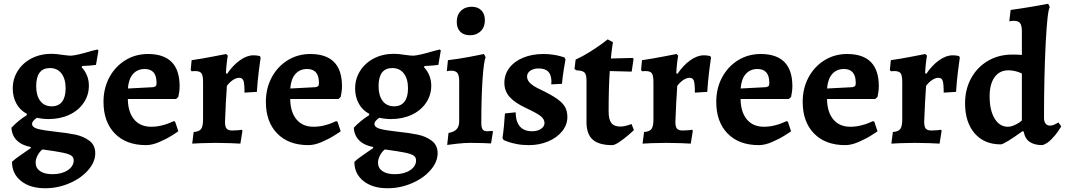

<svg xmlns="http://www.w3.org/2000/svg" viewBox="-20 -762 5680 1024"><path d="M177 -134Q151 -116 151 -102Q151 -83 180 -75Q209 -67 272 -60Q339 -53 382 -44Q425 -35 456.5 -11.5Q488 12 488 55Q488 102 450 145.5Q412 189 350 215.5Q288 242 221 242Q141 242 92.5 203.5Q44 165 44 101Q58 87 87.5 67Q117 47 122 43L144 28V22Q96 13 69.5 -13.5Q43 -40 41 -81Q78 -120 123 -148V-155Q87 -174 67.5 -209.5Q48 -245 48 -290Q48 -342 75 -384.5Q102 -427 149 -451Q196 -475 255 -475Q280 -475 316 -469Q346 -465 359 -465Q390 -467 467 -490L499 -498L505 -493L492 -416Q468 -412 419 -410L415 -404Q454 -362 454 -305Q454 -255 426.5 -214Q399 -173 350 -150Q301 -127 239 -127Q208 -127 177 -134ZM330 -291Q330 -341 308 -370Q286 -399 246 -399Q173 -399 173 -302Q173 -253 194.5 -224Q216 -195 256 -195Q292 -195 311 -219.5Q330 -244 330 -291ZM373 93Q373 77 360.5 68Q348 59 314 52Q280 45 207 35Q193 44 181.5 65Q170 86 170 105Q170 134 193.5 150.5Q217 167 260 167Q309 167 341 146Q373 125 373 93Z M786 -86Q814 -86 841 -92.5Q868 -99 885 -106.5Q902 -114 907 -116L914 -113L931 -62Q931 -61 899.5 -41Q868 -21 829.5 -4.5Q791 12 759 12Q653 12 592.5 -50Q532 -112 532 -219Q532 -291 563 -349Q594 -407 648 -440.5Q702 -474 769 -474Q938 -474 938 -302Q938 -284 935 -267Q932 -250 931 -245L919 -234H662V-225Q665 -159 697.5 -122.5Q730 -86 786 -86ZM815 -320Q815 -394 752 -394Q713 -394 689.5 -367.5Q666 -341 662 -290L796 -297Q807 -299 811 -303Q815 -307 815 -320Z M1063 -126V-324Q1063 -359 1054.5 -371Q1046 -383 1021 -383L1002 -382L997 -389L1002 -441Q1057 -449 1113.5 -460Q1170 -471 1186 -474L1195 -465Q1193 -457 1189.5 -428Q1186 -399 1185 -372L1191 -368Q1222 -414 1259.5 -440.5Q1297 -467 1331 -467Q1343 -467 1353 -465.5Q1363 -464 1366 -463L1370 -455Q1367 -438 1360 -380.5Q1353 -323 1350 -272L1284 -268Q1284 -316 1278.5 -331.5Q1273 -347 1256 -347Q1240 -347 1222.5 -335.5Q1205 -324 1190 -304Q1188 -277 1184.5 -213.5Q1181 -150 1180 -112Q1180 -86 1188.5 -76Q1197 -66 1219 -66Q1235 -66 1250 -67.5Q1265 -69 1270 -70L1273 -64L1262 4Q1248 3 1209.5 1.5Q1171 0 1131 0Q1093 0 1054.5 1.5Q1016 3 1005 4L1013 -58Q1042 -60 1052.5 -74Q1063 -88 1063 -126Z M1652 -86Q1680 -86 1707 -92.5Q1734 -99 1751 -106.5Q1768 -114 1773 -116L1780 -113L1797 -62Q1797 -61 1765.5 -41Q1734 -21 1695.5 -4.5Q1657 12 1625 12Q1519 12 1458.5 -50Q1398 -112 1398 -219Q1398 -291 1429 -349Q1460 -407 1514 -440.5Q1568 -474 1635 -474Q1804 -474 1804 -302Q1804 -284 1801 -267Q1798 -250 1797 -245L1785 -234H1528V-225Q1531 -159 1563.5 -122.5Q1596 -86 1652 -86ZM1681 -320Q1681 -394 1618 -394Q1579 -394 1555.5 -367.5Q1532 -341 1528 -290L1662 -297Q1673 -299 1677 -303Q1681 -307 1681 -320Z M2003 -134Q1977 -116 1977 -102Q1977 -83 2006 -75Q2035 -67 2098 -60Q2165 -53 2208 -44Q2251 -35 2282.5 -11.5Q2314 12 2314 55Q2314 102 2276 145.5Q2238 189 2176 215.5Q2114 242 2047 242Q1967 242 1918.5 203.5Q1870 165 1870 101Q1884 87 1913.5 67Q1943 47 1948 43L1970 28V22Q1922 13 1895.5 -13.5Q1869 -40 1867 -81Q1904 -120 1949 -148V-155Q1913 -174 1893.5 -209.5Q1874 -245 1874 -290Q1874 -342 1901 -384.5Q1928 -427 1975 -451Q2022 -475 2081 -475Q2106 -475 2142 -469Q2172 -465 2185 -465Q2216 -467 2293 -490L2325 -498L2331 -493L2318 -416Q2294 -412 2245 -410L2241 -404Q2280 -362 2280 -305Q2280 -255 2252.5 -214Q2225 -173 2176 -150Q2127 -127 2065 -127Q2034 -127 2003 -134ZM2156 -291Q2156 -341 2134 -370Q2112 -399 2072 -399Q1999 -399 1999 -302Q1999 -253 2020.5 -224Q2042 -195 2082 -195Q2118 -195 2137 -219.5Q2156 -244 2156 -291ZM2199 93Q2199 77 2186.5 68Q2174 59 2140 52Q2106 45 2033 35Q2019 44 2007.5 65Q1996 86 1996 105Q1996 134 2019.5 150.5Q2043 167 2086 167Q2135 167 2167 146Q2199 125 2199 93Z M2416 -646Q2416 -682 2438 -704Q2460 -726 2496 -726Q2528 -726 2547 -707Q2566 -688 2566 -654Q2566 -618 2544 -596Q2522 -574 2487 -574Q2453 -574 2434.5 -593Q2416 -612 2416 -646ZM2429 -115V-329Q2429 -360 2419.5 -372.5Q2410 -385 2387 -385Q2379 -385 2372 -384Q2365 -383 2363 -382L2369 -441Q2427 -448 2485.5 -459Q2544 -470 2561 -474L2570 -457Q2560 -435 2553.5 -338Q2547 -241 2547 -106Q2547 -82 2554 -72Q2561 -62 2577 -62Q2586 -62 2594.5 -63Q2603 -64 2606 -64L2609 -60L2599 3Q2587 2 2555 1Q2523 0 2488 0Q2457 0 2417 4.5Q2377 9 2365 11L2372 -53Q2402 -58 2415.5 -73Q2429 -88 2429 -115Z M2666 -15 2660 -26Q2664 -52 2667.5 -88Q2671 -124 2673 -157L2730 -163Q2732 -62 2818 -62Q2846 -62 2865 -74.5Q2884 -87 2884 -106Q2884 -126 2864.5 -142Q2845 -158 2785 -186Q2725 -214 2697.5 -245.5Q2670 -277 2670 -320Q2670 -365 2696.5 -400Q2723 -435 2770.5 -454.5Q2818 -474 2878 -474Q2907 -474 2932 -470Q2957 -466 2971.5 -461.5Q2986 -457 2990 -456L2996 -445Q2994 -434 2987.5 -395.5Q2981 -357 2977 -315L2920 -312L2921 -329Q2920 -364 2903.5 -380.5Q2887 -397 2852 -397Q2826 -397 2808.5 -385Q2791 -373 2791 -354Q2791 -335 2807 -319Q2823 -303 2859 -286Q2918 -258 2949.5 -236Q2981 -214 2993.5 -191.5Q3006 -169 3006 -138Q3006 -97 2978.5 -62.5Q2951 -28 2904 -8Q2857 12 2800 12Q2764 12 2734.5 6Q2705 0 2687.5 -6.5Q2670 -13 2666 -15Z M3054 -387 3044 -394 3050 -444Q3089 -462 3127 -486Q3165 -510 3190 -528.5Q3215 -547 3221 -552L3249 -537Q3248 -531 3244.5 -507.5Q3241 -484 3238 -450L3355 -453L3359 -448L3349 -380L3232 -383Q3226 -296 3226 -167Q3226 -125 3240.5 -106Q3255 -87 3289 -87Q3307 -87 3327.5 -93.5Q3348 -100 3348 -101L3361 -68Q3355 -62 3333 -43Q3311 -24 3285 -6Q3259 12 3245 12Q3174 12 3141 -17.5Q3108 -47 3108 -111V-333Q3108 -365 3097 -375.5Q3086 -386 3054 -387Z M3465 -126V-324Q3465 -359 3456.5 -371Q3448 -383 3423 -383L3404 -382L3399 -389L3404 -441Q3459 -449 3515.5 -460Q3572 -471 3588 -474L3597 -465Q3595 -457 3591.5 -428Q3588 -399 3587 -372L3593 -368Q3624 -414 3661.5 -440.5Q3699 -467 3733 -467Q3745 -467 3755 -465.5Q3765 -464 3768 -463L3772 -455Q3769 -438 3762 -380.5Q3755 -323 3752 -272L3686 -268Q3686 -316 3680.5 -331.5Q3675 -347 3658 -347Q3642 -347 3624.5 -335.5Q3607 -324 3592 -304Q3590 -277 3586.5 -213.5Q3583 -150 3582 -112Q3582 -86 3590.5 -76Q3599 -66 3621 -66Q3637 -66 3652 -67.5Q3667 -69 3672 -70L3675 -64L3664 4Q3650 3 3611.5 1.5Q3573 0 3533 0Q3495 0 3456.5 1.5Q3418 3 3407 4L3415 -58Q3444 -60 3454.5 -74Q3465 -88 3465 -126Z M4054 -86Q4082 -86 4109 -92.5Q4136 -99 4153 -106.5Q4170 -114 4175 -116L4182 -113L4199 -62Q4199 -61 4167.5 -41Q4136 -21 4097.5 -4.5Q4059 12 4027 12Q3921 12 3860.5 -50Q3800 -112 3800 -219Q3800 -291 3831 -349Q3862 -407 3916 -440.5Q3970 -474 4037 -474Q4206 -474 4206 -302Q4206 -284 4203 -267Q4200 -250 4199 -245L4187 -234H3930V-225Q3933 -159 3965.5 -122.5Q3998 -86 4054 -86ZM4083 -320Q4083 -394 4020 -394Q3981 -394 3957.5 -367.5Q3934 -341 3930 -290L4064 -297Q4075 -299 4079 -303Q4083 -307 4083 -320Z M4515 -86Q4543 -86 4570 -92.5Q4597 -99 4614 -106.5Q4631 -114 4636 -116L4643 -113L4660 -62Q4660 -61 4628.5 -41Q4597 -21 4558.5 -4.5Q4520 12 4488 12Q4382 12 4321.5 -50Q4261 -112 4261 -219Q4261 -291 4292 -349Q4323 -407 4377 -440.5Q4431 -474 4498 -474Q4667 -474 4667 -302Q4667 -284 4664 -267Q4661 -250 4660 -245L4648 -234H4391V-225Q4394 -159 4426.5 -122.5Q4459 -86 4515 -86ZM4544 -320Q4544 -394 4481 -394Q4442 -394 4418.5 -367.5Q4395 -341 4391 -290L4525 -297Q4536 -299 4540 -303Q4544 -307 4544 -320Z M4792 -126V-324Q4792 -359 4783.5 -371Q4775 -383 4750 -383L4731 -382L4726 -389L4731 -441Q4786 -449 4842.5 -460Q4899 -471 4915 -474L4924 -465Q4922 -457 4918.5 -428Q4915 -399 4914 -372L4920 -368Q4951 -414 4988.5 -440.5Q5026 -467 5060 -467Q5072 -467 5082 -465.5Q5092 -464 5095 -463L5099 -455Q5096 -438 5089 -380.5Q5082 -323 5079 -272L5013 -268Q5013 -316 5007.5 -331.5Q5002 -347 4985 -347Q4969 -347 4951.5 -335.5Q4934 -324 4919 -304Q4917 -277 4913.5 -213.5Q4910 -150 4909 -112Q4909 -86 4917.5 -76Q4926 -66 4948 -66Q4964 -66 4979 -67.5Q4994 -69 4999 -70L5002 -64L4991 4Q4977 3 4938.5 1.5Q4900 0 4860 0Q4822 0 4783.5 1.5Q4745 3 4734 4L4742 -58Q4771 -60 4781.5 -74Q4792 -88 4792 -126Z M5317 8Q5229 8 5178 -51Q5127 -110 5127 -211Q5127 -286 5159.5 -345Q5192 -404 5249 -437.5Q5306 -471 5379 -471Q5412 -471 5430 -469V-595Q5430 -626 5420.5 -638.5Q5411 -651 5387 -651Q5379 -651 5372 -650Q5365 -649 5363 -648L5370 -709Q5429 -717 5490.5 -727.5Q5552 -738 5570 -742L5579 -725Q5566 -706 5557 -531Q5548 -356 5548 -133Q5548 -114 5556.5 -103Q5565 -92 5579 -92Q5590 -92 5600 -96Q5610 -100 5616.5 -104Q5623 -108 5625 -109L5640 -88Q5637 -82 5623 -61.5Q5609 -41 5587 -18.5Q5565 4 5540 12Q5451 12 5440 -60L5433 -62Q5336 8 5317 8ZM5358 -387Q5311 -387 5284.5 -350.5Q5258 -314 5258 -248Q5258 -174 5284.5 -130Q5311 -86 5355 -86Q5371 -86 5388 -93.5Q5405 -101 5416 -108.5Q5427 -116 5430 -119V-370Q5428 -371 5418.5 -375Q5409 -379 5393 -383Q5377 -387 5358 -387Z"/></svg>

Font: Sahitya
Style: Bold
Weight: 700
Designer: Juan Pablo del Peral
Foundry: Juan Pablo del Peral (http://www.huertatipografica.com)
Version: Version 1.001;PS 001.000;hotconv 1.0.70;makeotf.lib2.5.58329